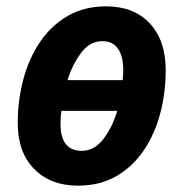

<svg xmlns="http://www.w3.org/2000/svg" viewBox="-20 -576 578 606"><path d="M226 10Q140 10 88 -42.5Q36 -95 36 -188Q36 -259 53.5 -325Q71 -391 106 -443Q141 -495 193.5 -525.5Q246 -556 315 -556Q402 -556 452.5 -502.5Q503 -449 503 -354Q503 -284 486 -219Q469 -154 434.5 -102.5Q400 -51 348 -20.5Q296 10 226 10ZM367 -323Q368 -331 368.5 -339.5Q369 -348 369 -355Q369 -397 353 -421.5Q337 -446 303 -446Q263 -446 235.5 -408.5Q208 -371 193 -323ZM238 -100Q278 -100 306.5 -137.5Q335 -175 350 -226H174Q172 -214 171.5 -203.5Q171 -193 171 -185Q171 -100 238 -100Z"/></svg>

Font: Noto Sans SemiCondensed
Style: Bold Italic
Weight: 700
Width: 4
Italic angle: -12°
Designer: Monotype Design Team
Foundry: Monotype Imaging Inc.
Version: Version 2.013; ttfautohint (v1.8.4.7-5d5b)